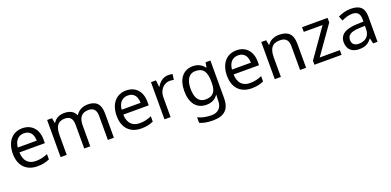

<svg xmlns="http://www.w3.org/2000/svg" viewBox="-0 -1455 5304 2604"><g transform="rotate(-20 2652.0 -153.0)"><path d="M292 -546C150 -546 55 -440 55 -264C55 -85 160 10 313 10C386 10 434 -1 489 -25V-102C433 -78 385 -65 317 -65C210 -65 149 -130 146 -251H513V-304C513 -450 429 -546 292 -546ZM291 -474C380 -474 420 -412 421 -321H148C157 -417 207 -474 291 -474Z M1237 -546C1167 -546 1101 -517 1065 -456H1060C1034 -517 978 -546 896 -546C832 -546 771 -519 738 -463H733L720 -536H649V0H737V-278C737 -403 772 -472 880 -472C955 -472 990 -429 990 -345V0H1077V-296C1077 -410 1118 -472 1222 -472C1296 -472 1331 -429 1331 -345V0H1418V-349C1418 -487 1358 -546 1237 -546Z M1791 -546C1649 -546 1554 -440 1554 -264C1554 -85 1659 10 1812 10C1885 10 1933 -1 1988 -25V-102C1932 -78 1884 -65 1816 -65C1709 -65 1648 -130 1645 -251H2012V-304C2012 -450 1928 -546 1791 -546ZM1790 -474C1879 -474 1919 -412 1920 -321H1647C1656 -417 1706 -474 1790 -474Z M2398 -546C2323 -546 2268 -497 2234 -438H2230L2220 -536H2148V0H2236V-286C2236 -394 2309 -466 2392 -466C2410 -466 2433 -463 2450 -459L2461 -540C2443 -544 2418 -546 2398 -546Z M2751 -546C2613 -546 2531 -438 2531 -267C2531 -92 2613 10 2752 10C2825 10 2881 -16 2918 -71H2922C2921 -59 2919 -21 2919 -5V16C2919 110 2863 167 2771 167C2694 167 2624 152 2573 125V206C2624 229 2688 240 2766 240C2930 240 3006 162 3006 9V-536H2936L2924 -465H2919C2879 -520 2821 -546 2751 -546ZM2763 -472C2871 -472 2920 -413 2920 -267V-246C2920 -117 2873 -62 2765 -62C2671 -62 2622 -134 2622 -266C2622 -398 2673 -472 2763 -472Z M3383 -546C3241 -546 3146 -440 3146 -264C3146 -85 3251 10 3404 10C3477 10 3525 -1 3580 -25V-102C3524 -78 3476 -65 3408 -65C3301 -65 3240 -130 3237 -251H3604V-304C3604 -450 3520 -546 3383 -546ZM3382 -474C3471 -474 3511 -412 3512 -321H3239C3248 -417 3298 -474 3382 -474Z M3998 -546C3930 -546 3864 -519 3829 -463H3824L3811 -536H3740V0H3828V-278C3828 -403 3866 -472 3985 -472C4067 -472 4105 -429 4105 -343V0H4192V-349C4192 -487 4126 -546 3998 -546Z M4704 0V-68H4413L4697 -470V-536H4329V-468H4600L4312 -58V0Z M5031 -545C4961 -545 4895 -524 4848 -499L4875 -433C4919 -454 4970 -474 5026 -474C5096 -474 5137 -444 5137 -355V-323L5046 -320C4871 -315 4789 -256 4789 -149C4789 -40 4861 10 4958 10C5048 10 5091 -17 5138 -76H5142L5159 0H5223V-365C5223 -490 5161 -545 5031 -545ZM5057 -259 5136 -262V-214C5136 -110 5068 -61 4978 -61C4920 -61 4880 -88 4880 -148C4880 -216 4923 -254 5057 -259Z"/></g></svg>

Font: Noto Sans Inscriptional Parthian
Style: Regular
Weight: 400
Designer: Monotype Design Team
Foundry: Monotype Imaging Inc.
Version: Version 2.003